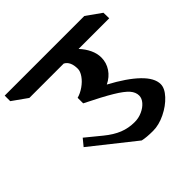

<svg xmlns="http://www.w3.org/2000/svg" viewBox="-284 -977 1178 1178"><g transform="rotate(-45 305.5 -387.5)"><path d="M434 -668Q463 -637 479.5 -602Q496 -567 496 -532Q496 -487 471 -449.5Q446 -412 402 -391Q516 -330 577 -271Q638 -212 638 -159Q638 -123 601 -83Q564 -43 508.5 -16Q453 11 402 11Q345 11 311 3L30 -220L67 -265L166 -184Q215 -144 261 -125.5Q307 -107 360 -107Q395 -107 426 -121Q457 -135 476 -157Q495 -179 495 -203Q495 -232 472 -258.5Q449 -285 390 -320.5Q331 -356 218 -412V-460Q248 -468 278 -489Q308 -510 326.5 -536.5Q345 -563 345 -585Q345 -649 306 -669H8L-89 -738V-786H602L699 -717L700 -668Z"/></g></svg>

Font: Inknut Antiqua SemiBold
Style: Regular
Weight: 600
Designer: Claus Eggers Sørensen
Foundry: Claus Eggers Sørensen
Version: Version 1.003; ttfautohint (v1.8.2) -l 8 -r 50 -G 200 -x 14 